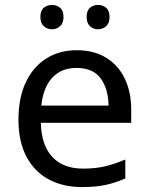

<svg xmlns="http://www.w3.org/2000/svg" viewBox="-20 -750 604 780"><path d="M292 -546Q361 -546 410.5 -516Q460 -486 486.5 -431.5Q513 -377 513 -304V-251H146Q148 -160 192.5 -112.5Q237 -65 317 -65Q368 -65 407.5 -74.5Q447 -84 489 -102V-25Q448 -7 408 1.5Q368 10 313 10Q237 10 178.5 -21Q120 -52 87.5 -113.5Q55 -175 55 -264Q55 -352 84.5 -415Q114 -478 167.5 -512Q221 -546 292 -546ZM291 -474Q228 -474 191.5 -433.5Q155 -393 148 -321H421Q420 -389 389 -431.5Q358 -474 291 -474ZM144 -681Q144 -707 158 -718.5Q172 -730 191 -730Q210 -730 224 -718.5Q238 -707 238 -681Q238 -656 224 -643.5Q210 -631 191 -631Q172 -631 158 -643.5Q144 -656 144 -681ZM332 -681Q332 -707 345.5 -718.5Q359 -730 378 -730Q397 -730 411 -718.5Q425 -707 425 -681Q425 -656 411 -643.5Q397 -631 378 -631Q359 -631 345.5 -643.5Q332 -656 332 -681Z"/></svg>

Font: Noto IKEA Latin
Style: Regular
Weight: 400
Designer: Monotype Design Team
Foundry: Monotype Imaging Inc.
Version: Version 1.0